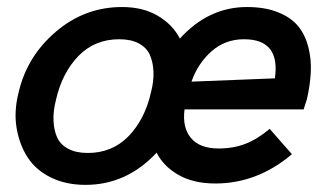

<svg xmlns="http://www.w3.org/2000/svg" viewBox="-20 -514 927 544"><path d="M222.2 9.8Q167 9.8 124.5 -11Q82 -31.7 58.6 -67.6Q35.2 -103.5 27.1 -150.9Q19 -198.2 32.7 -252Q56.2 -354 138.2 -424.1Q220.2 -494.1 325.7 -494.1Q384.8 -494.1 426.8 -469.5Q468.8 -444.8 489.7 -404.8Q570.8 -494.1 679.7 -494.1Q731 -494.1 767.8 -479.2Q804.7 -464.4 824.7 -439.9Q844.7 -415.5 853.5 -381.1Q862.3 -346.7 860.6 -310.3Q858.9 -273.9 849.6 -232.9L840.3 -204.1H502.9Q496.1 -153.3 520.8 -123.3Q545.4 -93.3 599.6 -93.3Q641.6 -93.3 675.8 -106.7Q710 -120.1 744.1 -148.9L807.1 -77.1Q709 5.9 590.3 5.9Q527.8 5.9 485.4 -18.6Q442.9 -43 423.8 -81.5Q338.9 9.8 222.2 9.8ZM228.5 -80.6Q298.3 -80.6 344.5 -128.4Q390.6 -176.3 407.7 -252Q416 -283.7 414.8 -311.3Q413.6 -338.9 404.3 -359.1Q395 -379.4 373 -391.1Q351.1 -402.8 317.9 -402.8Q248 -402.8 201.9 -355Q155.8 -307.1 138.7 -231.4Q130.4 -199.7 131.6 -172.1Q132.8 -144.5 142.1 -124.3Q151.4 -104 173.6 -92.3Q195.8 -80.6 228.5 -80.6ZM522.5 -282.7 758.8 -292Q774.9 -402.8 671.4 -402.8Q618.2 -402.8 579.6 -368.9Q541 -335 522.5 -282.7Z"/></svg>

Font: HK Grotesk SemiBold Italic
Style: Regular
Weight: 600
Italic angle: -13°
Designer: Alfredo Marco Pradil and Stefan Peev
Foundry: Hanken Design Co.
Version: Version 1.000;PS 001.000;hotconv 1.0.88;makeotf.lib2.5.64775